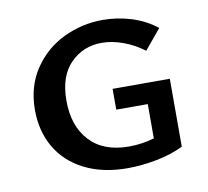

<svg xmlns="http://www.w3.org/2000/svg" viewBox="-61 -544 671 618"><g transform="rotate(-10 274.5 -235.0)"><path d="M492 -253V-31Q453 -12 404 -2.5Q355 7 309 7Q228 7 168.5 -23Q109 -53 78 -106.5Q47 -160 47 -229Q47 -306 85 -362.5Q123 -419 183.5 -448Q244 -477 312 -477Q359 -477 404.5 -463Q450 -449 487 -420L433 -355Q401 -379 365 -392Q329 -405 296 -405Q235 -405 193.5 -363Q152 -321 152 -241Q152 -158 197 -109.5Q242 -61 325 -61Q368 -61 408 -73V-185H305V-253Z"/></g></svg>

Font: Ysabeau SC Semibold
Style: Regular
Weight: 600
Designer: Christian Thalmann (Catharsis Fonts)
Version: Version 0.003